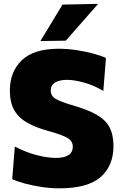

<svg xmlns="http://www.w3.org/2000/svg" viewBox="-20 -988 648 1022"><path d="M295.5 14.5Q251 14.5 203.2 7.5Q155.5 0.5 113.5 -10.8Q71.5 -22 45 -34.5L59 -208Q112 -179.5 171.2 -163.5Q230.5 -147.5 278.5 -147.5Q321 -147.5 344.2 -162.2Q367.5 -177 367.5 -207.5Q367.5 -241 331 -258.2Q294.5 -275.5 233 -292Q170 -309.5 125 -334.8Q80 -360 56.2 -401Q32.5 -442 32.5 -506.5Q32.5 -606 96 -667.2Q159.5 -728.5 293.5 -728.5Q339 -728.5 385.8 -721.5Q432.5 -714.5 473.8 -703.5Q515 -692.5 544 -679.5L530 -504Q481 -533.5 428.2 -548.2Q375.5 -563 336 -563Q298 -563 274 -549.2Q250 -535.5 250 -506.5Q250 -477 276.2 -461.8Q302.5 -446.5 358 -430Q443.5 -406 492.8 -378.2Q542 -350.5 563 -310.5Q584 -270.5 584 -210Q584 -105.5 515.5 -45.5Q447 14.5 295.5 14.5ZM195 -769.5Q224.5 -818 254 -866.5Q283 -915 312.5 -963.5L502.5 -967.5Q458 -916.5 414.5 -867.5Q371 -818 330 -771.5Z"/></svg>

Font: Heraclito ExtraBold
Style: Regular
Weight: 800
Designer: Kostas Bartsokas (font) & Cristiano Sobral (main changes)
Foundry: Kostas Bartsokas (font) & Cristiano Sobral (main changes)
Version: Version 1.00;July 8, 2020;FontCreator 13.0.0.2655 64-bit